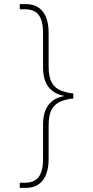

<svg xmlns="http://www.w3.org/2000/svg" viewBox="-20 -780 450 932"><path d="M76 132V107H101Q148 107 168.5 78Q189 49 189 -7V-175Q189 -238 216.5 -272Q244 -306 290 -313V-315Q244 -323 216.5 -356.5Q189 -390 189 -454V-620Q189 -678 168.5 -706.5Q148 -735 101 -735H76V-760H106Q159 -760 187.5 -724Q216 -688 216 -621V-458Q216 -406 231.5 -379Q247 -352 274.5 -341Q302 -330 336 -326V-302Q302 -299 274.5 -287.5Q247 -276 231.5 -249.5Q216 -223 216 -171V-8Q216 59 187.5 95.5Q159 132 106 132Z"/></svg>

Font: Noto Serif Lao Thin
Style: Regular
Weight: 250
Designer: Monotype Design Team
Foundry: Monotype Imaging Inc.
Version: Version 2.003